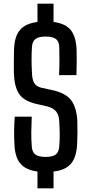

<svg xmlns="http://www.w3.org/2000/svg" viewBox="-20 -924 494 1040"><path d="M183 -904H270V-805Q334 -797 363 -761.5Q392 -726 395 -654Q396 -625 395.5 -589.5Q395 -554 394 -517H300Q302 -560 302 -596.5Q302 -633 301 -669Q300 -700 282.5 -713Q265 -726 227 -726Q190 -726 172.5 -713Q155 -700 153 -669Q151 -634 151 -600.5Q151 -567 153 -532Q154 -494 165 -475Q176 -456 203 -449L263 -436Q337 -420 366.5 -379.5Q396 -339 399 -265Q400 -237 399.5 -205.5Q399 -174 398 -146Q395 -74 365 -38Q335 -2 270 5V96H183V5Q119 -3 89.5 -39Q60 -75 58 -146Q56 -184 56.5 -218.5Q57 -253 60 -292H152Q150 -249 149.5 -209.5Q149 -170 152 -132Q154 -100 171.5 -87Q189 -74 228 -74Q265 -74 282 -87Q299 -100 301 -132Q304 -163 303.5 -198.5Q303 -234 301 -265Q300 -300 284.5 -319.5Q269 -339 238 -347L173 -362Q107 -378 82 -417.5Q57 -457 55 -532Q55 -562 55 -592.5Q55 -623 56 -655Q58 -726 88 -761.5Q118 -797 183 -805Z"/></svg>

Font: Big Shoulders Text SemiBold
Style: Regular
Weight: 600
Designer: Patric King
Foundry: XO Type Co
Version: Version 1.000; ttfautohint (v1.8.2)